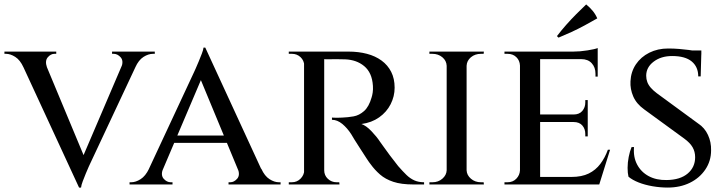

<svg xmlns="http://www.w3.org/2000/svg" viewBox="-32 -833 3282 867"><path d="M325 14 44 -594H153L356 -107ZM325 14 319 -71 544 -597H611L376 -96Q375 -94 369 -81Q363 -68 355.5 -49.5Q348 -31 341.5 -14Q335 3 334 14ZM516 -529Q527 -558 513 -574Q499 -590 481 -590H474V-600H667V-590Q667 -590 663 -590Q659 -590 659 -590Q638 -590 616 -576Q594 -562 579 -529ZM180 -529H74Q59 -562 37 -576Q15 -590 -5 -590Q-5 -590 -8.5 -590Q-12 -590 -12 -590V-600H222V-590H214Q197 -590 183.5 -574Q170 -558 180 -529Z M895 -618 1177 -6H1068L864 -498ZM704 -71Q693 -42 707 -26Q721 -10 739 -10H747V0H553V-10Q553 -10 557 -10Q561 -10 561 -10Q581 -10 603 -24Q625 -38 641 -71ZM895 -618 901 -532 676 -3H609L845 -509Q846 -511 852 -524.5Q858 -538 865.5 -556Q873 -574 879.5 -591Q886 -608 887 -618ZM1003 -221V-188H741V-221ZM1042 -71H1148Q1163 -38 1185 -24Q1207 -10 1227 -10Q1227 -10 1231 -10Q1235 -10 1235 -10V0H1000V-10H1008Q1025 -10 1039 -26Q1053 -42 1042 -71Z M1420 -600H1542Q1587 -600 1625 -590Q1663 -580 1691 -559.5Q1719 -539 1734.5 -508.5Q1750 -478 1750 -437Q1750 -398 1732 -362.5Q1714 -327 1680 -303Q1646 -279 1600 -273Q1621 -266 1645 -241Q1669 -216 1684 -193Q1686 -191 1698 -173.5Q1710 -156 1728.5 -131.5Q1747 -107 1766 -83Q1787 -59 1803.5 -43Q1820 -27 1839 -18.5Q1858 -10 1883 -10V0H1835Q1780 0 1744 -12Q1708 -24 1684 -45Q1660 -66 1642 -91Q1636 -98 1623 -118Q1610 -138 1595.5 -160.5Q1581 -183 1569 -202Q1557 -221 1554 -227Q1536 -255 1513.5 -273.5Q1491 -292 1467 -292V-302Q1467 -302 1480 -301.5Q1493 -301 1513 -302Q1539 -303 1564.5 -307.5Q1590 -312 1612 -331.5Q1634 -351 1646 -393Q1649 -402 1651 -415.5Q1653 -429 1652 -445Q1650 -476 1640 -498Q1630 -520 1612.5 -534.5Q1595 -549 1573.5 -556.5Q1552 -564 1527 -565Q1490 -566 1461.5 -565.5Q1433 -565 1430 -566Q1430 -566 1427.5 -574.5Q1425 -583 1422.5 -591.5Q1420 -600 1420 -600ZM1432 -600V0H1341V-600ZM1344 -64 1353 0H1272V-10Q1273 -10 1279 -10Q1285 -10 1286 -10Q1309 -10 1325 -26Q1341 -42 1342 -64ZM1344 -537H1342Q1341 -560 1325 -575Q1309 -590 1286 -590Q1285 -590 1279 -590Q1273 -590 1272 -590V-600H1353ZM1429 -64H1432Q1432 -41 1448.5 -25.5Q1465 -10 1488 -10Q1488 -10 1493.5 -10Q1499 -10 1500 -10L1501 0H1419Z M2075 -600V0H1985V-600ZM1988 -64V0H1907V-10Q1907 -10 1913.5 -10Q1920 -10 1921 -10Q1947 -10 1965.5 -26Q1984 -42 1985 -64ZM2072 -64H2075Q2076 -42 2094.5 -26Q2113 -10 2140 -10Q2140 -10 2146 -10Q2152 -10 2152 -10L2153 0H2072ZM2072 -536V-600H2153L2152 -590Q2152 -590 2146 -590Q2140 -590 2140 -590Q2113 -590 2094.5 -574.5Q2076 -559 2075 -536ZM1988 -536H1985Q1984 -559 1965.5 -574.5Q1947 -590 1920 -590Q1920 -590 1913.5 -590Q1907 -590 1907 -590V-600H1988Z M2407 -600V0H2316V-600ZM2664 -34 2671 0H2405V-34ZM2622 -316V-282H2405V-316ZM2667 -600V-566H2405V-600ZM2723 -157 2674 0H2515L2548 -34Q2595 -34 2626.5 -49.5Q2658 -65 2679 -93Q2700 -121 2713 -157ZM2622 -284V-217H2611V-228Q2611 -251 2597.5 -266.5Q2584 -282 2558 -282V-284ZM2622 -381V-314H2558V-316Q2584 -316 2597.5 -332Q2611 -348 2611 -370V-381ZM2667 -569V-487H2657V-500Q2657 -529 2640 -547.5Q2623 -566 2593 -566V-569ZM2667 -616V-590L2556 -600Q2587 -600 2621 -605.5Q2655 -611 2667 -616ZM2318 -64 2329 0H2246V-10Q2246 -10 2252.5 -10Q2259 -10 2260 -10Q2284 -10 2299.5 -26Q2315 -42 2316 -64ZM2318 -537H2316Q2315 -560 2299.5 -575Q2284 -590 2260 -590Q2259 -590 2252.5 -590Q2246 -590 2246 -590V-600H2329ZM2483 -670Q2502 -695 2524.5 -720.5Q2547 -746 2570.5 -769.5Q2594 -793 2615 -813Q2631 -800 2644 -784.5Q2657 -769 2665 -750Q2637 -734 2607.5 -718Q2578 -702 2548.5 -688.5Q2519 -675 2490 -663Z M2985 -614Q3011 -614 3034.5 -612Q3058 -610 3077.5 -607.5Q3097 -605 3112 -601.5Q3127 -598 3135 -595L3132 -488H3121Q3121 -531 3091.5 -555.5Q3062 -580 3003 -580Q2953 -580 2919.5 -554.5Q2886 -529 2886 -491Q2886 -476 2891 -462.5Q2896 -449 2907 -436.5Q2918 -424 2934 -412L3121 -275Q3150 -256 3165 -223.5Q3180 -191 3179 -154Q3179 -106 3153 -67.5Q3127 -29 3083 -7.5Q3039 14 2983 14Q2949 14 2914.5 8Q2880 2 2852 -9Q2824 -20 2806 -35Q2802 -51 2802 -75Q2802 -99 2807 -124.5Q2812 -150 2820 -169H2831Q2827 -124 2845 -90Q2863 -56 2897.5 -37.5Q2932 -19 2979 -20Q3040 -21 3073.5 -49.5Q3107 -78 3107 -123Q3107 -148 3095.5 -168Q3084 -188 3058 -207L2877 -339Q2842 -364 2827.5 -397.5Q2813 -431 2815 -466Q2817 -509 2839.5 -542.5Q2862 -576 2900 -595Q2938 -614 2985 -614ZM3135 -605V-587H3052V-605Z"/></svg>

Font: Cinzel Medium
Style: Regular
Weight: 500
Designer: Natanael Gama
Version: Version 2.000